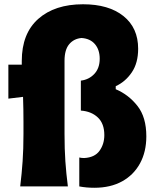

<svg xmlns="http://www.w3.org/2000/svg" viewBox="-20 -869 737 895"><path d="M419.9 6.3Q382.3 6.3 349.6 0V-134.8Q360.4 -132.3 372.1 -132.3Q421.4 -134.8 443.8 -166Q466.3 -197.3 466.3 -239.3Q466.3 -293 436 -321.5Q405.8 -350.1 356.9 -353.5V-493.2Q394.5 -497.6 419.7 -524.4Q444.8 -551.3 444.8 -595.2Q444.8 -636.7 422.9 -662.8Q400.9 -689 360.4 -691.9Q324.7 -689 302.7 -663.1Q280.8 -637.2 280.8 -585.9V-244.6Q280.8 -173.8 284.7 -116.9Q288.6 -60.1 296.4 0H74.2Q81.5 -60.1 85.4 -116.9Q89.4 -173.8 89.4 -244.6V-300.8Q89.4 -329.6 88.9 -359.1Q88.4 -388.7 87.4 -417.5L19 -409.2V-567.4H81.5V-584.5Q81.5 -712.9 158.4 -781Q235.4 -849.1 367.2 -849.1Q486.8 -849.1 555.4 -794.2Q624 -739.3 624 -641.6Q624 -575.2 594.2 -531.5Q564.5 -487.8 519.5 -467.3V-453.1Q579.6 -427.7 620.8 -375.2Q662.1 -322.8 662.1 -233.4Q662.1 -161.6 632.8 -107.7Q603.5 -53.7 549.3 -23.7Q495.1 6.3 419.9 6.3Z"/></svg>

Font: Pinar ExtraBold
Style: Regular
Weight: 800
Designer: Amin Abedi
Version: Version 3.000